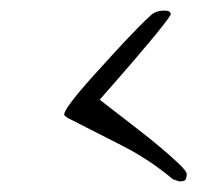

<svg xmlns="http://www.w3.org/2000/svg" viewBox="-20 -466 417 362"><path d="M318 -124 306 -128Q262 -165 211 -191Q160 -217 107 -244Q101 -248 101 -250Q101 -256 115 -274.5Q129 -293 150.5 -317Q172 -341 195 -366Q218 -391 236.5 -410Q255 -429 263 -436Q268 -441 274.5 -443.5Q281 -446 291 -446Q301 -446 302 -440Q302 -437 290 -421.5Q278 -406 260 -384.5Q242 -363 223 -341Q204 -319 188.5 -301.5Q173 -284 168 -278Q176 -272 194.5 -257.5Q213 -243 236.5 -225Q260 -207 281.5 -189Q303 -171 317.5 -157Q332 -143 332 -138Q332 -131 330 -127.5Q328 -124 318 -124Z"/></svg>

Font: Comforter
Style: Regular
Weight: 400
Designer: Robert E. Leuschke
Foundry: Robert E. Leuschke
Version: Version 1.013; ttfautohint (v1.8.3)